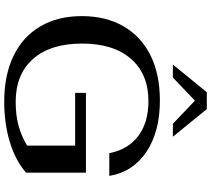

<svg xmlns="http://www.w3.org/2000/svg" viewBox="-64 -902 977 888"><g transform="rotate(90 424.0 -458.5)"><path d="M55 -349Q55 -460 102 -541.5Q149 -623 236.5 -666.5Q324 -710 445 -710Q590 -710 683 -647.5Q776 -585 794 -476H689Q672 -563 609.5 -610Q547 -657 448 -657Q323 -657 252.5 -576Q182 -495 182 -350Q182 -204 253 -123.5Q324 -43 452 -43Q511 -43 559 -55.5Q607 -68 654 -96V-318H410V-368H779V-91Q723 -42 637.5 -16Q552 10 451 10Q328 10 239 -33Q150 -76 102.5 -157Q55 -238 55 -349ZM407 -927H485L613 -770H553L446 -872L339 -770H279Z"/></g></svg>

Font: Fahkwang Medium
Style: Regular
Weight: 500
Version: Version 1.000; ttfautohint (v1.6)